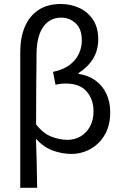

<svg xmlns="http://www.w3.org/2000/svg" viewBox="-20 -744 605 943"><path d="M79.5 178.5V-491.4Q79.5 -558 101.1 -610.5Q122.6 -663.1 167.2 -693.8Q211.7 -724.4 279.2 -724.4Q326.5 -724.4 368.3 -705.6Q410 -686.7 436.2 -648.2Q462.5 -609.8 462.5 -551.4Q462.5 -497.4 437.1 -455.7Q411.7 -414.1 365.5 -385.1V-381.1Q413.4 -374.3 448.4 -349.1Q483.4 -323.8 502.4 -283.8Q521.3 -243.8 521.3 -193.2Q521.3 -127.3 494.3 -81.5Q467.3 -35.8 423.6 -11.9Q380 12 330.7 12Q285.4 12 240.1 -4.3Q194.8 -20.6 156.8 -62.1Q159.2 -1 160.3 57.9Q161.4 116.8 162.5 178.5ZM311.6 -57.2Q346.6 -57.2 375.6 -74.1Q404.5 -91 421.9 -122.3Q439.3 -153.7 439.3 -197.6Q439.3 -256.1 405.4 -294.9Q371.6 -333.7 302.6 -333.7Q277.2 -333.7 252.7 -327.7L240.3 -391Q291.6 -401.4 322.9 -425.7Q354.3 -450.1 368.1 -481.5Q381.9 -512.9 381.9 -545.2Q381.9 -601.7 351.8 -629.5Q321.7 -657.4 280.5 -657.4Q224.4 -657.4 192.4 -612Q160.3 -566.6 159.5 -479.6Q158.4 -392.4 157.9 -306.3Q157.3 -220.3 157.3 -133.1Q192.8 -87.7 233.4 -72.5Q273.9 -57.2 311.6 -57.2Z"/></svg>

Font: Source Sans 3 VF
Style: Regular
Weight: 200
Designer: Paul D. Hunt
Foundry: Adobe
Version: Version 3.046;hotconv 1.0.118;makeotfexe 2.5.65603